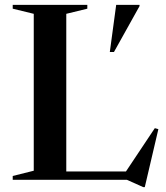

<svg xmlns="http://www.w3.org/2000/svg" viewBox="-20 -735 678 785"><path d="M572 30H565.5L498.5 0H32V-15.5L118 -37V-678.5L32 -699.5V-715H337V-699.5L251 -678.5V-34H495L613 -211L627.5 -207ZM429 -522.5 455 -715H550.5V-710L446 -522.5Z"/></svg>

Font: Newsreader Display Medium
Style: Regular
Weight: 500
Designer: Hugues Gentile
Foundry: Production Type
Version: Version 1.001